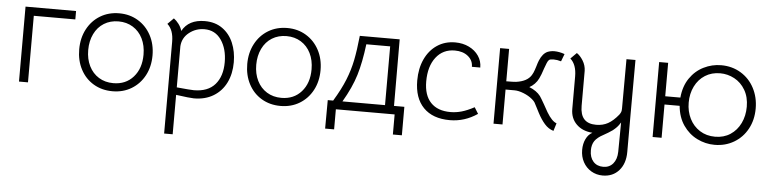

<svg xmlns="http://www.w3.org/2000/svg" viewBox="-47 -754 5108 1276"><g transform="rotate(5 2507.0 -115.5)"><path d="M417 -500V-444H140V0H80V-500Z M460 -249Q460 -324 491.5 -383.5Q523 -443 578.5 -476.5Q634 -510 705 -510Q775 -510 830.5 -476.5Q886 -443 917.5 -384Q949 -325 949 -250Q949 -175 917.5 -116Q886 -57 830.5 -23.5Q775 10 704 10Q633 10 577.5 -23Q522 -56 491 -115Q460 -174 460 -249ZM889 -250Q889 -311 866 -357.5Q843 -404 801 -430Q759 -456 705 -456Q650 -456 608 -430Q566 -404 543 -356.5Q520 -309 520 -249Q520 -189 543 -142.5Q566 -96 608 -70Q650 -44 705 -44Q788 -44 838.5 -101Q889 -158 889 -250Z M1491 -252Q1491 -175 1462 -116Q1433 -57 1378 -23.5Q1323 10 1247 10Q1222 10 1128 -3V260H1071V-352Q1071 -431 1029 -468L1069 -508Q1086 -496 1102 -475Q1118 -454 1125 -429Q1168 -508 1276 -508Q1345 -508 1393.5 -473.5Q1442 -439 1466.5 -381Q1491 -323 1491 -252ZM1431 -247Q1431 -336 1390.5 -395Q1350 -454 1278 -454Q1221 -454 1176.5 -419Q1132 -384 1128 -328V-53Q1220 -44 1242 -44Q1336 -44 1383.5 -98.5Q1431 -153 1431 -247Z M1581 -249Q1581 -324 1612.5 -383.5Q1644 -443 1699.5 -476.5Q1755 -510 1826 -510Q1896 -510 1951.5 -476.5Q2007 -443 2038.5 -384Q2070 -325 2070 -250Q2070 -175 2038.5 -116Q2007 -57 1951.5 -23.5Q1896 10 1825 10Q1754 10 1698.5 -23Q1643 -56 1612 -115Q1581 -174 1581 -249ZM2010 -250Q2010 -311 1987 -357.5Q1964 -404 1922 -430Q1880 -456 1826 -456Q1771 -456 1729 -430Q1687 -404 1664 -356.5Q1641 -309 1641 -249Q1641 -189 1664 -142.5Q1687 -96 1729 -70Q1771 -44 1826 -44Q1909 -44 1959.5 -101Q2010 -158 2010 -250Z M2586 134V0H2194V134H2134L2135 -56H2171Q2220 -137 2246.5 -203Q2273 -269 2286.5 -336Q2300 -403 2310 -500H2576L2577 -56H2646V134ZM2233 -56H2517V-448H2358Q2343 -326 2317 -240.5Q2291 -155 2233 -56Z M2716 -238Q2716 -319 2745 -381Q2774 -443 2826 -477.5Q2878 -512 2946 -512Q2997 -512 3038 -492Q3079 -472 3102.5 -437.5Q3126 -403 3126 -360H3070Q3070 -403 3036 -430.5Q3002 -458 2948 -458Q2869 -458 2822.5 -398Q2776 -338 2776 -237Q2776 -145 2822 -96.5Q2868 -48 2954 -48Q2991 -48 3028 -58.5Q3065 -69 3112 -94L3138 -52Q3053 6 2954 6Q2840 6 2778 -57.5Q2716 -121 2716 -238Z M3306 -500V-284Q3355 -284 3371 -286Q3445 -296 3472 -340Q3482 -356 3488.5 -376Q3495 -396 3496 -399Q3504 -427 3510 -441Q3530 -489 3563 -503Q3584 -511 3607 -511Q3639 -511 3676 -498L3657 -448Q3631 -456 3606 -456Q3585 -456 3577 -450Q3570 -445 3563 -428Q3556 -411 3549 -391Q3535 -347 3523 -323Q3513 -302 3497 -285.5Q3481 -269 3462 -259Q3512 -239 3537 -206Q3545 -195 3569 -153L3597 -103Q3632 -45 3663 -35L3647 17Q3613 7 3587.5 -22Q3562 -51 3540 -93L3521 -130Q3511 -151 3505 -160.5Q3499 -170 3486 -181Q3461 -202 3427 -215.5Q3393 -229 3366 -229H3306V4H3246V-500Z M4149 -500 4148 -138V114Q4148 191 4107 237.5Q4066 284 3998 284Q3956 284 3921.5 263.5Q3887 243 3867.5 207Q3848 171 3848 126Q3848 85 3863.5 53Q3879 21 3906 7Q3839 2 3799 -37.5Q3759 -77 3759 -139V-356Q3759 -435 3717 -472L3757 -512Q3780 -497 3799 -466Q3818 -435 3819 -399V-165Q3819 -106 3845.5 -77Q3872 -48 3926 -48Q3970 -48 4004.5 -67Q4039 -86 4074 -129Q4082 -140 4085 -148.5Q4088 -157 4088 -172L4089 -500ZM4090 -78Q4077 -57 4066 -45.5Q4055 -34 4040 -22Q4013 -3 3980 15Q3940 36 3923 61Q3906 86 3906 124Q3906 171 3930.5 198.5Q3955 226 3997 226Q4038 226 4062.5 197Q4087 168 4088 118Z M4468 -222H4367V0H4307V-500H4367V-277H4468Q4475 -353 4511.5 -406.5Q4548 -460 4603.5 -487.5Q4659 -515 4720 -515Q4793 -515 4851 -480Q4909 -445 4941 -384Q4973 -323 4973 -248Q4973 -172 4940.5 -112Q4908 -52 4850.5 -18Q4793 16 4721 16Q4660 16 4604.5 -11.5Q4549 -39 4512 -92.5Q4475 -146 4468 -222ZM4913 -255Q4913 -319 4885.5 -366Q4858 -413 4813 -437Q4768 -461 4718 -461Q4661 -461 4617.5 -433.5Q4574 -406 4550 -357.5Q4526 -309 4526 -249Q4526 -190 4550 -142Q4574 -94 4618 -66Q4662 -38 4720 -38Q4778 -38 4821.5 -66.5Q4865 -95 4889 -144.5Q4913 -194 4913 -255Z"/></g></svg>

Font: Bellota
Style: Regular
Weight: 400
Designer: Kemie Guaida
Foundry: Kemie Guaida
Version: Version 4.001